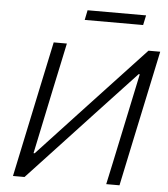

<svg xmlns="http://www.w3.org/2000/svg" viewBox="-59 -949 875 1002"><g transform="rotate(5 378.0 -448.0)"><path d="M46.5 0Q59 -59.5 70.8 -115Q82.5 -170.5 96.5 -236.5L146.5 -473Q161 -540.5 172.8 -596.8Q184.5 -653 197.5 -713H266.5Q254 -653.5 242 -597.2Q230 -541 215.5 -473L143 -128H149L361 -356Q441.5 -442 524.2 -531Q607 -620 694 -713H755.5Q743 -654.5 731 -597.5Q719 -540.5 704.5 -472.5L654.5 -237Q640.5 -170.5 628.8 -115.2Q617 -60 604.5 0H535Q548 -60 559.8 -115.2Q571.5 -170.5 585.5 -236.5L659.5 -586.5H653.5L437 -354.5Q339 -249 259.8 -164Q180.5 -79 107 0ZM348.5 -844 359 -895.5H665.5L654.5 -844Z"/></g></svg>

Font: Commissioner Light
Style: Italic
Weight: 300
Italic angle: -12°
Designer: Kostas Bartsokas
Foundry: Kostas Bartsokas
Version: Version 1.000; ttfautohint (v1.8.3)